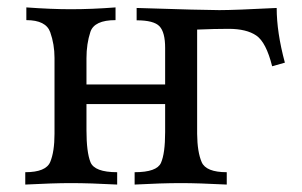

<svg xmlns="http://www.w3.org/2000/svg" viewBox="-20 -496 812 516"><path d="M589.4 0Q512.7 -3.9 466.8 -3.9Q414.1 -3.9 341.8 0V-33.2Q401.4 -33.2 412.6 -58.3Q423.8 -83.5 423.8 -141.1V-216.3H212.4V-145.5Q212.4 -87.4 223.1 -60.3Q233.9 -33.2 294.9 -33.2V0Q222.7 -3.9 169.9 -3.9Q123.5 -3.9 47.9 0V-33.2Q103.5 -33.2 115 -60.8Q126.5 -88.4 126.5 -136.7V-340.3Q126.5 -377 115 -409.4Q103.5 -441.9 50.8 -441.9V-476.1Q118.7 -471.2 169.9 -471.2Q227.1 -471.2 290.5 -476.1V-441.9Q233.4 -441.9 222.9 -410.2Q212.4 -378.4 212.4 -339.4V-269H423.8V-367.2Q423.8 -409.2 408.7 -425.3Q393.6 -441.4 347.2 -441.4V-474.6Q527.8 -468.8 569.3 -468.8Q610.4 -468.8 723.6 -474.6Q723.6 -409.2 745.6 -327.6L711.4 -317.9Q695.3 -382.3 668.9 -400.4Q642.6 -418.5 594.2 -418.5Q557.1 -418.5 509.8 -416.5V-136.2Q510.3 -87.4 522 -60.3Q533.7 -33.2 589.4 -33.2Z"/></svg>

Font: Almanac
Style: Regular
Weight: 400
Designer: Eden's Almanac
Version: Version 3.501;March 28, 2021;FontCreator 13.0.0.2683 64-bit